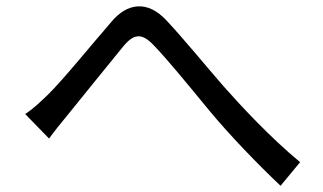

<svg xmlns="http://www.w3.org/2000/svg" viewBox="-20 -645 1040 618"><path d="M61 -278 138 -199C153 -220 176 -249 197 -274C241 -328 330 -439 377 -496C411 -537 437 -540 476 -498C522 -450 583 -375 653 -290C719 -210 812 -114 883 -47L946 -123C849 -203 752 -308 699 -368C644 -431 568 -524 516 -579C455 -645 389 -636 338 -574C276 -503 184 -389 135 -341C108 -315 86 -294 61 -278Z"/></svg>

Font: Noto Sans Japanese Regular
Style: Regular
Weight: 400
Designer: Ryoko NISHIZUKA (kana & ideographs); Paul D. Hunt (Latin, Greek & Cyrillic); Wenlong ZHANG (bopomofo); Sandoll Communica
Foundry: Adobe Systems Incorporated
Version: Version 1.000;PS 1;hotconv 1.0.78;makeotf.lib2.5.61930